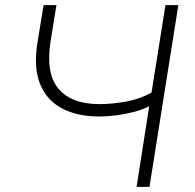

<svg xmlns="http://www.w3.org/2000/svg" viewBox="-20 -725 757 745"><path d="M510 0 559 -313Q535 -300 500.5 -291Q466 -282 431 -277.5Q396 -273 366 -273Q279 -273 219.5 -305Q160 -337 135 -400.5Q110 -464 125 -557L149 -705H199L176 -563Q157 -439 207.5 -380Q258 -321 366 -321Q413 -321 467.5 -330.5Q522 -340 568 -366L622 -705H672L560 0Z"/></svg>

Font: Nunito Sans 7pt ExtraLight
Style: Italic
Weight: 250
Italic angle: -9°
Designer: Vernon Adams
Foundry: Vernon Adams
Version: Version 3.101;gftools[0.9.27]